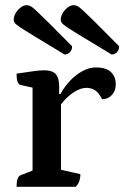

<svg xmlns="http://www.w3.org/2000/svg" viewBox="-20 -723 481 743"><path d="M44 0Q44 -39 60 -45L106 -63V-384L60 -394Q44 -398 44 -438Q90 -445 113 -448Q136 -451 152 -451Q182 -451 195.5 -436.5Q209 -422 209 -387V-359H214Q239 -405 277 -433.5Q315 -462 351 -462Q391 -462 409.5 -444Q428 -426 428 -396Q428 -372 413 -355.5Q398 -339 375 -339Q362 -365 347.5 -374Q333 -383 314 -383Q291 -383 264 -365Q237 -347 216 -319V-66L291 -49Q291 -18 273 0ZM230 -512Q159 -555 118.5 -579.5Q78 -604 60 -616Q42 -628 37.5 -634Q33 -640 33 -646Q33 -666 49.5 -684.5Q66 -703 83 -703Q90 -703 97.5 -699.5Q105 -696 121 -681Q137 -666 169.5 -634Q202 -602 259 -544Q259 -529 250 -520.5Q241 -512 230 -512ZM412 -512Q341 -555 300.5 -579.5Q260 -604 242 -616Q224 -628 219.5 -634Q215 -640 215 -646Q215 -666 231.5 -684.5Q248 -703 265 -703Q272 -703 279.5 -699.5Q287 -696 303 -681Q319 -666 351.5 -634Q384 -602 441 -544Q441 -529 432 -520.5Q423 -512 412 -512Z"/></svg>

Font: Petrona SemiBold
Style: Regular
Weight: 600
Designer: Ringo R. Seeber
Foundry: Ringo R. Seeber
Version: Version 2.001; ttfautohint (v1.8.3)